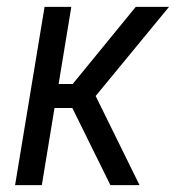

<svg xmlns="http://www.w3.org/2000/svg" viewBox="-20 -540 540 560"><path d="M24 0 110 -520H188L151 -295H192L376 -520H473L259 -260L387 0H302L191 -225H139L102 0Z"/></svg>

Font: Iosevka Curly
Style: Italic
Weight: 400
Italic angle: -9°
Monospace: yes
Designer: Belleve Invis
Foundry: Belleve Invis
Version: Version 22.1.2; ttfautohint (v1.8.4)